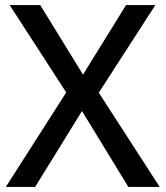

<svg xmlns="http://www.w3.org/2000/svg" viewBox="-20 -734 650 754"><path d="M607 0H484L302 -298L118 0H3L240 -371L18 -714H138L306 -441L475 -714H590L368 -370Z"/></svg>

Font: Noto Sans Hebrew Medium
Style: Regular
Weight: 500
Designer: Monotype Design Team
Foundry: Monotype Imaging Inc.
Version: Version 2.003